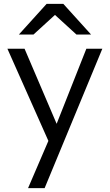

<svg xmlns="http://www.w3.org/2000/svg" viewBox="-20 -760 563 985"><path d="M124 205 238 -60 256 -88 423 -510H505L209 205ZM247 5 18 -510H106L303 -49ZM77 -583 219 -740H305L447 -583H372L222 -720H302L152 -583Z"/></svg>

Font: Instrument Sans
Style: Regular
Weight: 400
Designer: Rodrigo Fuenzalida
Foundry: fragTYPE
Version: Version 1.000;gftools[0.9.28]